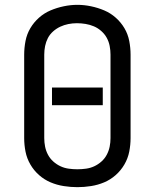

<svg xmlns="http://www.w3.org/2000/svg" viewBox="-20 -766 640 794"><path d="M300 8Q272 8 243.5 3.5Q215 -1 189 -12Q163 -23 141.5 -42Q120 -61 105.5 -86Q91 -111 85.5 -139Q80 -167 80 -195V-540Q80 -568 85.5 -596.5Q91 -625 105.5 -649.5Q120 -674 141.5 -693Q163 -712 189 -723Q215 -734 243.5 -740Q272 -746 300 -746Q328 -746 356.5 -740Q385 -734 411 -723Q437 -712 458.5 -693Q480 -674 494.5 -649.5Q509 -625 514.5 -596.5Q520 -568 520 -540V-195Q520 -167 514.5 -139Q509 -111 494.5 -86Q480 -61 458.5 -42Q437 -23 411 -12Q385 -1 356.5 3.5Q328 8 300 8ZM300 -66Q318 -66 336 -68.5Q354 -71 370 -78.5Q386 -86 399.5 -98Q413 -110 421.5 -126Q430 -142 433.5 -159.5Q437 -177 437 -195V-540Q437 -558 433.5 -576Q430 -594 421.5 -609.5Q413 -625 399 -637.5Q385 -650 368.5 -657Q352 -664 334 -667Q316 -670 298 -670Q280 -670 262.5 -666.5Q245 -663 229 -655.5Q213 -648 199.5 -636Q186 -624 178 -608.5Q170 -593 166.5 -575.5Q163 -558 163 -540V-195Q163 -177 166.5 -159.5Q170 -142 178.5 -126Q187 -110 200.5 -98Q214 -86 230 -78.5Q246 -71 264 -68.5Q282 -66 300 -66ZM195 -331V-404H405V-331Z"/></svg>

Font: Iosevka Curly Extended
Style: Regular
Weight: 400
Width: 7
Monospace: yes
Designer: Belleve Invis
Foundry: Belleve Invis
Version: Version 11.1.0; ttfautohint (v1.8.3)